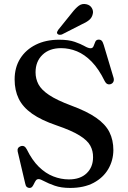

<svg xmlns="http://www.w3.org/2000/svg" viewBox="-20 -909 630 945"><path d="M325 16Q281 16 249.5 5Q218 -6 198.2 -16.8Q178.5 -27.5 170.5 -27.5Q161.5 -27.5 156.8 -21Q152 -14.5 148 -5.8Q144 3 139 9.5Q134 16 125 16Q117 16 111.5 10.8Q106 5.5 104 -6L67 -163.5Q65 -173 69 -179.8Q73 -186.5 82 -189.5Q91.5 -192.5 98.8 -188.8Q106 -185 111.5 -174.5Q138 -120.5 171.2 -88Q204.5 -55.5 242.2 -40.8Q280 -26 319 -26Q375 -26 406.5 -56.2Q438 -86.5 438 -135Q438.5 -166 424.5 -192Q410.5 -218 371.5 -242.2Q332.5 -266.5 258 -292Q183 -317.5 137.8 -349.5Q92.5 -381.5 72.2 -423Q52 -464.5 52 -518Q52 -577 79.5 -620.8Q107 -664.5 156.2 -689Q205.5 -713.5 271 -713.5Q318 -713.5 348 -703Q378 -692.5 396.2 -682Q414.5 -671.5 426 -671.5Q436.5 -671.5 440.5 -682Q444.5 -692.5 449 -703.2Q453.5 -714 466 -714Q475 -714 480.5 -708.5Q486 -703 490.5 -688L539 -526Q542 -515 538.2 -506.8Q534.5 -498.5 525 -495Q515.5 -492 508 -495.8Q500.5 -499.5 495.5 -509.5Q466 -570 431.2 -605.5Q396.5 -641 358.5 -656.5Q320.5 -672 280.5 -672Q223 -672 189 -639.2Q155 -606.5 155 -553Q155 -521.5 169.2 -494.2Q183.5 -467 221.5 -441.5Q259.5 -416 330.5 -389.5Q408 -361 453.5 -329.2Q499 -297.5 518.5 -258.8Q538 -220 538 -170Q537.5 -119 512.8 -76.8Q488 -34.5 440.8 -9.2Q393.5 16 325 16ZM333 -844.5Q351 -868 367.5 -880.5Q384 -893 405.5 -888Q423.5 -884 432 -869.5Q440.5 -855 436.5 -840Q432.5 -821.5 418.2 -810Q404 -798.5 381 -788.5L285 -739.5Q279.5 -737.5 273.2 -737.8Q267 -738 263 -742Q259 -746.5 261 -751.8Q263 -757 266.5 -762Z"/></svg>

Font: Fraunces 11pt
Style: Regular
Weight: 400
Version: Version 1.000;[b76b70a41]